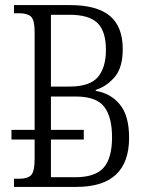

<svg xmlns="http://www.w3.org/2000/svg" viewBox="-20 -734 585 754"><path d="M35 0V-32H55Q88 -32 102 -46Q116 -60 116 -111V-186H25V-224H116V-606Q116 -656 101.5 -669Q87 -682 55 -682H35V-714H255Q360 -714 411 -672Q462 -630 462 -541Q462 -468 430 -431Q398 -394 356 -381V-377Q414 -368 450.5 -324Q487 -280 487 -193Q487 0 280 0ZM252 -394Q333 -394 364.5 -431.5Q396 -469 396 -538Q396 -611 363 -643.5Q330 -676 253 -676H180V-394ZM275 -38Q354 -38 387 -75.5Q420 -113 420 -195Q420 -275 389 -315Q358 -355 277 -355H180V-224H309V-186H180V-38Z"/></svg>

Font: Noto Serif Condensed Light
Style: Regular
Weight: 300
Width: 3
Designer: Monotype Design Team
Foundry: Monotype Imaging Inc.
Version: Version 2.013